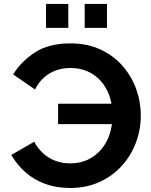

<svg xmlns="http://www.w3.org/2000/svg" viewBox="-20 -930 753 956"><path d="M329.4 6Q260.5 6 204.8 -14.5Q149.1 -34.9 106.9 -72.1Q64.8 -109.4 36 -158.5L150.3 -224.4Q168.3 -190.6 195.2 -166.2Q222.1 -141.8 256.5 -129.1Q290.9 -116.5 329.7 -116.5Q378.4 -116.5 417.3 -134.9Q456.1 -153.4 483.8 -185.8Q511.5 -218.3 525.6 -260.7Q539.7 -303.1 539.5 -349.9L595.7 -312H269.3V-413.5H592.8L539.1 -377.2Q537.2 -419.3 522.9 -457.9Q508.6 -496.5 482 -526.5Q455.5 -556.5 417.4 -574Q379.4 -591.5 329.8 -591.5Q291.5 -591.5 257.8 -579.2Q224 -566.9 197.9 -543.1Q171.8 -519.3 154.4 -484.5L45.3 -559.5Q88.3 -627.5 156.7 -670.7Q225.1 -714 330.6 -714Q414 -714 479.1 -684Q544.3 -653.9 589.2 -603.1Q634.1 -552.4 657.5 -488.2Q681 -424 681 -354.7Q681 -283.4 656.2 -218.4Q631.5 -153.4 585.1 -102.8Q538.7 -52.2 473.9 -23.1Q409.1 6 329.4 6ZM209.1 -791.4V-910.5H320.1V-791.4ZM401.7 -791.4V-910.5H512.7V-791.4Z"/></svg>

Font: Raleway Thin
Style: Regular
Weight: 100
Designer: Matt McInerney, Pablo Impallari, Rodrigo Fuenzalida
Foundry: Matt McInerney, Pablo Impallari, Rodrigo Fuenzalida
Version: Version 4.026